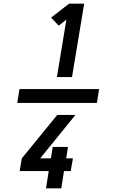

<svg xmlns="http://www.w3.org/2000/svg" viewBox="-20 -868 640 1056"><path d="M75 -302 87 -378H525L513 -302ZM293 -444 345 -760 303 -727 261 -771 360 -848H443L376 -444ZM233 168 248 73H88L100 3L295 -236H395L201 3H260L270 -60H354L344 3H381L369 73H332L317 168Z"/></svg>

Font: Iosevka Aile
Style: Bold Italic
Weight: 700
Italic angle: -9°
Designer: Belleve Invis
Foundry: Belleve Invis
Version: Version 28.0.1; ttfautohint (v1.8.4)